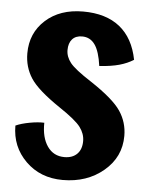

<svg xmlns="http://www.w3.org/2000/svg" viewBox="-47 -603 541 686"><g transform="rotate(5 223.5 -260.0)"><path d="M273 -316Q355 -262 382 -222Q409 -182 409 -133Q409 -57 349.5 -7Q290 43 203 43Q123 43 70.5 -8.5Q18 -60 18 -136Q38 -145 68 -150.5Q98 -156 120 -155Q119 -102 141 -70.5Q163 -39 202 -39Q231 -39 247.5 -55.5Q264 -72 264 -102Q264 -128 246.5 -151.5Q229 -175 169 -215Q89 -269 63.5 -308.5Q38 -348 38 -397Q38 -470 89.5 -516.5Q141 -563 224 -563Q306 -563 355.5 -523.5Q405 -484 420 -407Q398 -393 369.5 -385Q341 -377 298 -374Q291 -426 274 -450Q257 -474 228 -474Q205 -474 192.5 -460Q180 -446 180 -421Q180 -397 197 -375.5Q214 -354 273 -316Z"/></g></svg>

Font: Atma SemiBold
Style: Regular
Weight: 600
Designer: Gregori Vincens, Jeremie Hornus, Riccardo Olocco, Yoann Minet.
Foundry: black foundry
Version: Version 1.102;PS 1.100;hotconv 1.0.86;makeotf.lib2.5.63406